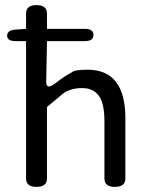

<svg xmlns="http://www.w3.org/2000/svg" viewBox="-20 -732 584 752"><path d="M323 -459Q471 -459 471 -269V-33Q471 0 430 0Q389 0 389 -33V-258Q389 -327 367 -357Q345 -387 302 -387Q259 -387 230 -368L164 -313V-33Q164 0 123 0Q82 0 82 -33V-571H41Q8 -571 8 -592.5Q8 -614 41 -616L82 -619V-679Q82 -712 123 -712Q164 -712 164 -679V-619H313Q346 -619 346 -595Q346 -571 313 -571H164L161 -411Q161 -378 197.5 -406.5Q234 -435 262 -449Q272 -459 323 -459Z"/></svg>

Font: Raw Maruko Gothic CJK TC
Style: Regular
Weight: 400
Version: Version 1.001